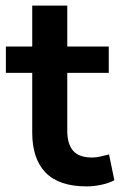

<svg xmlns="http://www.w3.org/2000/svg" viewBox="-20 -655 428 685"><path d="M289 10Q191 10 143 -39Q95 -88 95 -182V-395H1V-489H95V-635H220V-489H368V-395H220V-189Q220 -141 241 -117Q262 -93 309 -93Q323 -93 338 -96.5Q353 -100 369 -104L388 -12Q370 -2 342.5 4Q315 10 289 10Z"/></svg>

Font: NunitoSans3
Style: Bold
Weight: 700
Designer: Vernon Adams
Foundry: Vernon Adams
Version: Version 3.101;gftools[0.9.27]